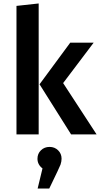

<svg xmlns="http://www.w3.org/2000/svg" viewBox="-20 -775 577 1107"><path d="M203 0H75V-741L203 -755ZM537 0H390L208 -289L385 -529H520L344 -296ZM264 312H197L225 196Q196 174 196 140Q196 111 216 91.5Q236 72 266 72Q295 72 315 91.5Q335 111 335 140Q335 156 329 174Q325 186 264 312Z"/></svg>

Font: Trujillo Medium
Style: Regular
Weight: 500
Designer: Fira Sans original fonts by bBox Type GmbH, Carrois Corporate GbR, & Edenspiekermann AG / Changes by Cristiano Sobral
Foundry: Fira Sans original fonts by bBox Type GmbH, Carrois Corporate GbR, & Edenspiekermann AG / Changes by Cristiano Sobral
Version: Version 4.301;October 17, 2021;FontCreator 14.0.0.2814 64-bi